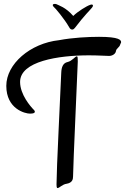

<svg xmlns="http://www.w3.org/2000/svg" viewBox="-20 -892 635 975"><path d="M590 -665C591 -670 595 -674 595 -678C595 -688 587 -705 483 -705C428 -705 349 -701 280 -688C133 -672 12 -567 12 -456C12 -339 107 -315 132 -315C149 -315 157 -318 157 -325C157 -328 155 -331 152 -334C135 -351 82 -412 82 -476C82 -581 276 -611 432 -611C479 -611 518 -608 534 -608C551 -608 568 -619 569 -634C572 -647 587 -652 590 -665ZM375 -580C375 -595 375 -606 370 -606C362 -606 346 -582 323 -577C300 -572 292 -551 291 -522C280 -280 273 -138 270 -58L267 44C267 50 267 63 272 63C282 63 296 44 319 41C347 36 351 19 351 4C351 -46 375 -563 375 -580ZM252 -858C261 -851 307 -796 331 -754C336 -745 340 -742 347 -742C352 -742 356 -745 360 -750C411 -817 436 -839 447 -853C450 -857 452 -860 452 -863C452 -867 450 -869 445 -869C442 -869 440 -868 437 -867C421 -862 375 -834 352 -811C313 -856 277 -865 266 -871C263 -872 260 -872 257 -872C252 -872 248 -870 248 -866C248 -864 249 -861 252 -858Z"/></svg>

Font: Engagement
Style: Regular
Weight: 400
Designer: Astigmatic (AOETI)
Foundry: Astigmatic (AOETI)
Version: Version 1.000